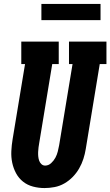

<svg xmlns="http://www.w3.org/2000/svg" viewBox="-20 -946 560 974"><path d="M206 8Q176 8 147.5 0.5Q119 -7 97 -24.5Q75 -42 61.5 -67Q48 -92 42 -120.5Q36 -149 37.5 -179.5Q39 -210 44 -240L107 -621H88V-735H278V-621H245L179 -221Q177 -210 175.5 -198.5Q174 -187 173.5 -175.5Q173 -164 174 -153Q175 -142 178.5 -131.5Q182 -121 190 -113.5Q198 -106 209 -106Q226 -106 239.5 -118.5Q253 -131 261 -146Q269 -161 273 -177Q277 -193 280 -209L348 -621H330V-735H520V-621H486L415 -190Q411 -165 403 -140Q395 -115 381.5 -91.5Q368 -68 349 -48.5Q330 -29 306.5 -15.5Q283 -2 257 3Q231 8 206 8ZM190 -844V-926H490V-844Z"/></svg>

Font: Iosevka Slab Heavy Oblique
Style: Regular
Weight: 900
Italic angle: -9°
Monospace: yes
Designer: Belleve Invis
Foundry: Belleve Invis
Version: Version 11.1.1; ttfautohint (v1.8.3)